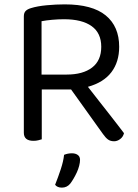

<svg xmlns="http://www.w3.org/2000/svg" viewBox="-20 -639 629 878"><path d="M171 -2Q165 0 155 2.5Q145 5 133 5Q89 5 89 -32V-564Q89 -580 97 -588.5Q105 -597 122 -602Q151 -611 193.5 -615Q236 -619 276 -619Q402 -619 463.5 -568.5Q525 -518 525 -425Q525 -356 489.5 -309Q454 -262 382 -242Q407 -210 432 -178Q457 -146 479.5 -117.5Q502 -89 519.5 -66Q537 -43 547 -30Q543 -13 529.5 -3Q516 7 502 7Q485 7 474 -1Q463 -9 451 -26L305 -230H171ZM285 -298Q359 -298 401 -330Q443 -362 443 -425Q443 -488 399 -519.5Q355 -551 273 -551Q246 -551 218.5 -548.5Q191 -546 170 -542V-298ZM301 201Q286 219 263 219Q242 219 232 206Q246 171 258 134.5Q270 98 273 69Q290 62 309 62Q325 62 335.5 69.5Q346 77 346 92Q346 104 342 119.5Q338 135 331 150Q324 165 316 178.5Q308 192 301 201Z"/></svg>

Font: Baloo Chettan 2
Style: Regular
Weight: 400
Designer: Maithili Shingre, Unnati Kotecha and Ek Type
Foundry: Ek Type
Version: Version 1.640;hotconv 1.0.111;makeotfexe 2.5.65597; ttfautoh